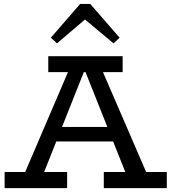

<svg xmlns="http://www.w3.org/2000/svg" viewBox="-20 -978 891 998"><path d="M82.7 -18 351.3 -645H497.2L768.1 -18H657.5L409.2 -641.7H431L183.3 -18ZM4 0V-83.8H329V0ZM237.5 -242.8 261.1 -318.3H583.4L605.4 -242.8ZM519.5 0V-83.8H847V0ZM230.9 -603.2V-686H617.5V-603.2ZM276.5 -752.6 244.4 -782 396.6 -957.7H449L601.7 -782L570.1 -752.6L421.7 -876.7Z"/></svg>

Font: BioRhyme ExtraBold
Style: Regular
Weight: 800
Designer: Aoife Mooney
Foundry: Aoife Mooney Type
Version: Version 1.600;gftools[0.9.33]